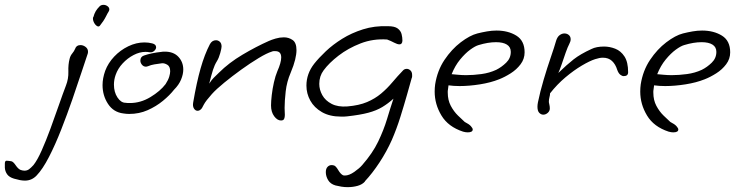

<svg xmlns="http://www.w3.org/2000/svg" viewBox="-165 -489 3046 792"><path d="M247 -383Q242 -377 234.5 -382Q227 -387 222 -397.5Q217 -408 219 -418H220Q224 -433 230 -443Q236 -453 246 -463Q252 -469 262 -469Q271 -469 278.5 -463.5Q286 -458 286 -450Q286 -446 283 -441Q280 -437 271.5 -420Q263 -403 247 -383ZM-62 256Q-72 256 -82.5 254Q-93 252 -107 248Q-127 242 -135.5 230Q-144 218 -145 203V186Q-145 174 -138 174Q-135 174 -130.5 174.5Q-126 175 -119 176Q-111 177 -100.5 192.5Q-90 208 -80 212Q-71 215 -64 215Q-53 215 -45 209Q-37 203 -27 192Q-11 172 7 131.5Q25 91 43 42Q61 -7 77.5 -54.5Q94 -102 107 -136Q118 -164 117 -193.5Q116 -223 122 -246Q125 -259 133 -268.5Q141 -278 145 -288Q150 -303 167 -303Q178 -303 188 -295.5Q198 -288 198 -276Q198 -271 197 -268Q188 -242 171.5 -191.5Q155 -141 133.5 -79Q112 -17 87.5 45.5Q63 108 37 158.5Q11 209 -14 235Q-34 256 -62 256Z M368 -19Q362 -19 356 -19.5Q350 -20 344 -21Q303 -26 280.5 -60.5Q258 -95 258 -138Q258 -166 269 -197Q281 -229 306 -255.5Q331 -282 364 -298Q397 -314 431 -314Q448 -314 463 -310Q479 -306 479 -294Q479 -286 470.5 -278.5Q462 -271 448 -274Q444 -275 435 -275Q411 -275 386 -262Q361 -249 341 -227.5Q321 -206 312 -180Q305 -160 305 -140Q305 -109 319.5 -87Q334 -65 353 -65Q358 -64 362.5 -64Q367 -64 371 -64Q415 -64 455.5 -88.5Q496 -113 518 -142Q529 -159 533 -172.5Q537 -186 537 -195Q537 -215 525 -222Q513 -229 503 -228Q487 -226 472 -223.5Q457 -221 446 -216Q440 -214 437 -214Q427 -214 420.5 -222Q414 -230 414 -239Q414 -255 429 -260Q443 -265 462 -269Q481 -273 501 -275Q505 -276 508 -276Q511 -276 515 -276Q551 -276 571 -254.5Q591 -233 591 -202Q591 -183 582 -161Q573 -139 553 -119Q535 -96 507 -73Q479 -50 444 -34.5Q409 -19 368 -19Z M994 8Q979 8 966 -9.5Q953 -27 953 -54Q953 -71 956 -97Q959 -123 965 -149.5Q971 -176 979 -195Q995 -231 995 -252Q995 -278 971 -278Q968 -278 964 -278Q960 -278 956 -276Q936 -270 902 -249.5Q868 -229 830.5 -202Q793 -175 760 -148Q727 -121 709 -101Q684 -73 676 -58Q668 -43 668 -43Q660 -32 650 -32Q641 -32 635 -41.5Q629 -51 632 -67Q646 -149 662.5 -207Q679 -265 701 -307Q710 -323 726 -323Q735 -323 742 -316.5Q749 -310 749 -297Q749 -290 743.5 -270Q738 -250 730 -237Q720 -221 713.5 -200.5Q707 -180 698 -144Q709 -161 717 -168.5Q725 -176 738 -189Q779 -230 835.5 -263.5Q892 -297 944 -320Q955 -325 972 -330Q989 -335 1006 -335Q1026 -335 1042 -324Q1058 -313 1058 -282Q1058 -266 1052.5 -243Q1047 -220 1034 -189Q1018 -152 1013.5 -112Q1009 -72 1009 -44Q1009 -36 1009.5 -28.5Q1010 -21 1010 -15Q1010 -5 1007 1.5Q1004 8 994 8Z M1269 283Q1256 283 1243.5 281Q1231 279 1219 276Q1198 270 1188.5 254Q1179 238 1179 221Q1179 207 1186 199.5Q1193 192 1203 192Q1206 192 1208.5 192.5Q1211 193 1214 194Q1221 197 1230.5 213Q1240 229 1250 234Q1253 235 1258 235Q1275 235 1296.5 220Q1318 205 1329 192Q1372 143 1395 95Q1418 47 1431.5 2Q1445 -43 1458 -82Q1436 -62 1412 -47.5Q1388 -33 1354.5 -24Q1321 -15 1267 -9Q1260 -8 1254 -8Q1248 -8 1242 -8Q1195 -8 1163 -26.5Q1131 -45 1115 -74Q1099 -103 1099 -136Q1099 -185 1131 -226Q1150 -250 1179 -277.5Q1208 -305 1246.5 -329Q1285 -353 1332.5 -368Q1380 -383 1435 -381Q1463 -381 1475.5 -371.5Q1488 -362 1491.5 -348.5Q1495 -335 1495 -321Q1494 -306 1483 -306Q1474 -306 1461 -313Q1448 -320 1432 -326Q1374 -330 1322.5 -310Q1271 -290 1231.5 -259.5Q1192 -229 1170 -199Q1152 -175 1152 -143Q1152 -119 1164.5 -96.5Q1177 -74 1203 -60.5Q1229 -47 1268 -50Q1316 -54 1349 -68Q1382 -82 1407 -103Q1432 -124 1453 -149Q1474 -174 1498 -199Q1504 -205 1513 -205Q1521 -205 1528 -198.5Q1535 -192 1535 -180Q1535 -177 1535 -173.5Q1535 -170 1533 -166Q1526 -141 1514 -98.5Q1502 -56 1486.5 -6.5Q1471 43 1451 89Q1430 136 1400.5 181Q1371 226 1340 259H1341Q1330 272 1310.5 277.5Q1291 283 1269 283Z M1764 57Q1756 57 1745 54Q1684 34 1656 -12.5Q1628 -59 1628 -111Q1628 -119 1628.5 -126.5Q1629 -134 1630 -141Q1639 -198 1668.5 -242Q1698 -286 1735.5 -314.5Q1773 -343 1804 -351Q1824 -356 1844 -359.5Q1864 -363 1883 -363Q1931 -363 1965 -342Q1999 -321 1999 -273Q1999 -246 1982.5 -224Q1966 -202 1941.5 -186.5Q1917 -171 1894 -162Q1859 -148 1814.5 -141Q1770 -134 1731 -134Q1706 -134 1685 -137V-136Q1685 -132 1684 -128.5Q1683 -125 1683 -121Q1682 -117 1682 -113.5Q1682 -110 1682 -107Q1682 -76 1694.5 -52.5Q1707 -29 1724 -12.5Q1741 4 1752 14Q1770 23 1777.5 31.5Q1785 40 1785 45Q1785 57 1764 57ZM1758 -179Q1788 -179 1821 -183.5Q1854 -188 1882 -201Q1904 -212 1923 -230.5Q1942 -249 1942 -275Q1942 -295 1926 -305Q1910 -315 1881 -315Q1848 -315 1809 -303Q1795 -299 1774.5 -284Q1754 -269 1733 -243.5Q1712 -218 1698 -183Q1710 -182 1725.5 -180.5Q1741 -179 1758 -179Z M2076 -16Q2067 -16 2059.5 -23.5Q2052 -31 2052 -49Q2052 -53 2052.5 -57.5Q2053 -62 2054 -67Q2063 -111 2077.5 -160Q2092 -209 2107 -252.5Q2122 -296 2129 -321Q2134 -337 2143.5 -344Q2153 -351 2163 -351Q2174 -351 2181.5 -344.5Q2189 -338 2189 -327Q2189 -318 2183 -307Q2177 -296 2168.5 -272Q2160 -248 2152 -224Q2144 -200 2138 -188Q2173 -222 2201 -244Q2229 -266 2275 -287Q2295 -297 2327 -297Q2350 -297 2373 -288Q2396 -279 2411 -256Q2426 -233 2426 -191Q2426 -175 2408 -175Q2401 -175 2393.5 -181Q2386 -187 2381 -201Q2374 -224 2359.5 -237.5Q2345 -251 2322 -251Q2308 -251 2290 -245Q2268 -238 2235 -218.5Q2202 -199 2167.5 -170Q2133 -141 2104 -104Q2104 -97 2101.5 -88Q2099 -79 2099 -68Q2099 -66 2101 -58Q2103 -50 2103 -42Q2103 -31 2094.5 -23.5Q2086 -16 2076 -16Z M2612 57Q2604 57 2593 54Q2532 34 2504 -12.5Q2476 -59 2476 -111Q2476 -119 2476.5 -126.5Q2477 -134 2478 -141Q2487 -198 2516.5 -242Q2546 -286 2583.5 -314.5Q2621 -343 2652 -351Q2672 -356 2692 -359.5Q2712 -363 2731 -363Q2779 -363 2813 -342Q2847 -321 2847 -273Q2847 -246 2830.5 -224Q2814 -202 2789.5 -186.5Q2765 -171 2742 -162Q2707 -148 2662.5 -141Q2618 -134 2579 -134Q2554 -134 2533 -137V-136Q2533 -132 2532 -128.5Q2531 -125 2531 -121Q2530 -117 2530 -113.5Q2530 -110 2530 -107Q2530 -76 2542.5 -52.5Q2555 -29 2572 -12.5Q2589 4 2600 14Q2618 23 2625.5 31.5Q2633 40 2633 45Q2633 57 2612 57ZM2606 -179Q2636 -179 2669 -183.5Q2702 -188 2730 -201Q2752 -212 2771 -230.5Q2790 -249 2790 -275Q2790 -295 2774 -305Q2758 -315 2729 -315Q2696 -315 2657 -303Q2643 -299 2622.5 -284Q2602 -269 2581 -243.5Q2560 -218 2546 -183Q2558 -182 2573.5 -180.5Q2589 -179 2606 -179Z"/></svg>

Font: Grape Nuts
Style: Regular
Weight: 400
Designer: Robert E. Leuschke
Foundry: Robert E. Leuschke
Version: Version 1.010; ttfautohint (v1.8.3)